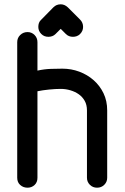

<svg xmlns="http://www.w3.org/2000/svg" viewBox="-20 -870 580 892"><path d="M228 -836Q242 -850 262 -850Q280 -850 295 -836L352 -779Q359 -772 362.5 -763.5Q366 -755 366 -745Q366 -726 352 -712Q345 -705 336.5 -702Q328 -699 319 -699Q299 -699 286 -712L262 -736L238 -712Q231 -705 222.5 -702Q214 -699 205 -699Q185 -699 172 -712Q158 -726 158 -745Q158 -755 161 -763.5Q164 -772 172 -779ZM60 -674Q60 -694 74 -707.5Q88 -721 108 -721Q127 -721 140.5 -707.5Q154 -694 154 -674V-542Q186 -549 216.5 -550Q247 -551 270 -551Q311 -551 348.5 -537Q386 -523 415 -497.5Q444 -472 461 -436.5Q478 -401 478 -357V-44Q478 -25 464.5 -11.5Q451 2 431 2Q411 2 397.5 -11.5Q384 -25 384 -44V-357Q384 -383 373.5 -401.5Q363 -420 346 -432Q329 -444 307 -450.5Q285 -457 262 -457Q238 -457 208 -454Q178 -451 154 -446V-44Q154 -23 140.5 -10.5Q127 2 108 2Q88 2 74 -10.5Q60 -23 60 -44Z"/></svg>

Font: VDS
Style: Regular
Weight: 400
Designer: artmaker
Foundry: artmaker
Version: Version 1.000 2009 initial release